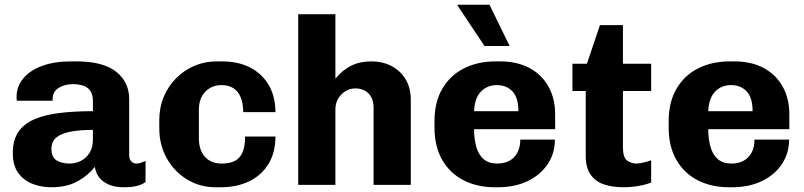

<svg xmlns="http://www.w3.org/2000/svg" viewBox="-20 -780 3391 810"><path d="M196 10Q155 10 118 -4Q81 -18 57.5 -49.5Q34 -81 34 -135Q34 -189 57.5 -223.5Q81 -258 125.5 -277Q170 -296 232.5 -303.5Q295 -311 372 -311V-352Q372 -392 350 -408.5Q328 -425 288 -425Q252 -425 227 -409Q202 -393 202 -362V-355H51Q50 -358 50 -362.5Q50 -367 50 -372Q50 -415 78 -449Q106 -483 157.5 -502Q209 -521 278 -521H303Q415 -521 470 -477.5Q525 -434 525 -362V-126Q525 -107 534.5 -98.5Q544 -90 555 -90Q565 -90 575 -93.5Q585 -97 594 -101V-12Q581 -2 559 4Q537 10 503 10Q465 10 438.5 -1.5Q412 -13 398 -32Q384 -51 380 -76Q352 -40 307 -15Q262 10 196 10ZM274 -90Q299 -90 321.5 -101.5Q344 -113 358 -135.5Q372 -158 372 -191V-232Q314 -232 275 -224Q236 -216 216.5 -199Q197 -182 197 -152Q197 -117 218.5 -103.5Q240 -90 274 -90Z M889 10Q824 10 770 -22.5Q716 -55 684 -111.5Q652 -168 652 -239V-273Q652 -327 671 -372Q690 -417 723.5 -450.5Q757 -484 800.5 -502.5Q844 -521 894 -521H916Q987 -521 1037.5 -494Q1088 -467 1115 -419Q1142 -371 1142 -307H1006Q1006 -345 995 -370.5Q984 -396 964 -408.5Q944 -421 914 -421Q874 -421 846.5 -393.5Q819 -366 819 -316V-197Q819 -147 844.5 -118.5Q870 -90 916 -90Q949 -90 970.5 -101Q992 -112 1003 -137Q1014 -162 1014 -204H1142Q1142 -136 1112.5 -88Q1083 -40 1031 -15Q979 10 911 10Z M1238 0V-720H1395V-448Q1424 -484 1461 -502.5Q1498 -521 1545 -521Q1595 -521 1632.5 -501Q1670 -481 1691.5 -445Q1713 -409 1713 -360V0H1556V-324Q1556 -365 1534.5 -386Q1513 -407 1479 -407Q1456 -407 1437 -395Q1418 -383 1406.5 -363.5Q1395 -344 1395 -319V0Z M2068 10Q1993 10 1935.5 -19.5Q1878 -49 1845.5 -105.5Q1813 -162 1813 -242V-269Q1813 -350 1846.5 -406.5Q1880 -463 1938 -492Q1996 -521 2071 -521H2090Q2162 -521 2214 -493Q2266 -465 2294 -414.5Q2322 -364 2322 -298V-235H1980Q1980 -193 1989.5 -160Q1999 -127 2020.5 -108.5Q2042 -90 2077 -90Q2108 -90 2129.5 -102Q2151 -114 2163 -136.5Q2175 -159 2175 -191H2321Q2321 -133 2290.5 -87.5Q2260 -42 2206 -16Q2152 10 2080 10ZM1980 -311H2167Q2167 -368 2142 -394.5Q2117 -421 2076 -421Q2035 -421 2008.5 -393Q1982 -365 1980 -311ZM2024 -586 1910 -757 1911 -760H2045L2130 -586Z M2611 10Q2564 10 2528 -2Q2492 -14 2471.5 -43.5Q2451 -73 2451 -122V-396H2395V-511H2456L2511 -674H2608V-511H2727V-396H2608V-159Q2608 -115 2626 -102.5Q2644 -90 2665 -90Q2676 -90 2695.5 -94.5Q2715 -99 2727 -104V-10Q2713 -4 2691.5 1Q2670 6 2648.5 8Q2627 10 2611 10Z M3056 10Q2981 10 2923.5 -19.5Q2866 -49 2833.5 -105.5Q2801 -162 2801 -242V-269Q2801 -350 2834.5 -406.5Q2868 -463 2926 -492Q2984 -521 3059 -521H3078Q3150 -521 3202 -493Q3254 -465 3282 -414.5Q3310 -364 3310 -298V-235H2968Q2968 -193 2977.5 -160Q2987 -127 3008.5 -108.5Q3030 -90 3065 -90Q3096 -90 3117.5 -102Q3139 -114 3151 -136.5Q3163 -159 3163 -191H3309Q3309 -133 3278.5 -87.5Q3248 -42 3194 -16Q3140 10 3068 10ZM2968 -311H3155Q3155 -368 3130 -394.5Q3105 -421 3064 -421Q3023 -421 2996.5 -393Q2970 -365 2968 -311Z"/></svg>

Font: Chivo Medium
Style: Bold
Weight: 700
Version: Version 2.002